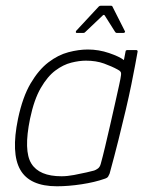

<svg xmlns="http://www.w3.org/2000/svg" viewBox="-20 -645 524 671"><path d="M179 6Q84 6 51 -51.5Q18 -109 43 -230Q59 -306 87 -353.5Q115 -401 149 -427Q183 -453 219 -462.5Q255 -472 287 -472Q325 -472 361.5 -459.5Q398 -447 413 -435L419 -466Q419 -468 421 -469Q423 -470 424 -470H456Q461 -470 461 -465Q458 -448 452.5 -418.5Q447 -389 439 -349.5Q431 -310 419.5 -261Q408 -212 394 -156Q380 -100 363 -38Q361 -33 358 -28Q355 -23 345 -20Q311 -8 265 -1Q219 6 179 6ZM195 -29Q215 -29 239 -33.5Q263 -38 282.5 -42.5Q302 -47 309 -49Q315 -51 322 -56Q329 -61 332 -72Q339 -97 347.5 -133Q356 -169 365 -208Q374 -247 382 -283Q390 -319 396 -346Q402 -373 403 -383Q404 -390 401.5 -394Q399 -398 391 -402Q371 -413 343.5 -423Q316 -433 280 -433Q257 -433 229 -426Q201 -419 173.5 -398.5Q146 -378 122.5 -337.5Q99 -297 85 -230Q62 -118 89.5 -73.5Q117 -29 195 -29ZM248 -530Q245 -530 245 -532.5Q245 -535 246 -537L325 -622Q328 -625 332 -625H368Q372 -625 373 -622L416 -537Q418 -535 416.5 -532.5Q415 -530 412 -530H388Q384 -530 382 -534L346 -591Q343 -595 339 -591L279 -534Q276 -530 272 -530Z"/></svg>

Font: Glory Thin ExtraLight
Style: Italic
Weight: 250
Italic angle: -12°
Version: Version 1.011